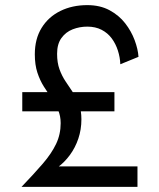

<svg xmlns="http://www.w3.org/2000/svg" viewBox="-20 -730 620 750"><path d="M67 -370V-295H427V-370ZM450 -479 521 -508Q519 -538 506 -573Q493 -608 469 -639Q445 -670 408 -690Q371 -710 321 -710Q262 -710 215.5 -687Q169 -664 142.5 -621Q116 -578 116 -518Q116 -477 126 -446.5Q136 -416 151.5 -391.5Q167 -367 182 -345Q197 -323 207 -300Q217 -277 217 -249Q217 -205 199 -167.5Q181 -130 147 -90.5Q113 -51 64 0H517V-80H154L152 -50Q180 -58 206 -77Q232 -96 253 -124.5Q274 -153 286 -188.5Q298 -224 298 -264Q298 -298 288.5 -323Q279 -348 265 -369Q251 -390 236.5 -411.5Q222 -433 212.5 -459Q203 -485 203 -520Q203 -558 220 -581.5Q237 -605 264 -615.5Q291 -626 321 -626Q353 -626 377 -613.5Q401 -601 416.5 -580Q432 -559 440.5 -532.5Q449 -506 450 -479Z"/></svg>

Font: Jost* Book
Style: Regular
Weight: 400
Version: Version 3.000